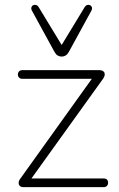

<svg xmlns="http://www.w3.org/2000/svg" viewBox="-20 -774 494 794"><path d="M77 0Q69 0 64.5 -3Q60 -6 58 -11.5Q56 -17 58 -24Q60 -31 66 -38L369 -461V-448H73Q64 -448 59 -453Q54 -458 54 -466Q54 -474 59 -479Q64 -484 73 -484H390Q399 -484 404.5 -481Q410 -478 412 -473Q414 -468 412.5 -461.5Q411 -455 406 -448L100 -22V-36H408Q427 -36 427 -18Q427 -10 422 -5Q417 0 408 0ZM235 -540Q226 -540 218.5 -544.5Q211 -549 205 -560L112 -730Q108 -738 110 -744Q112 -750 117.5 -752.5Q123 -755 129 -753.5Q135 -752 139 -746L235 -588L331 -746Q335 -752 341 -753.5Q347 -755 352.5 -752.5Q358 -750 360 -744Q362 -738 358 -730L265 -560Q259 -549 251.5 -544.5Q244 -540 235 -540Z"/></svg>

Font: Nunito ExtraLight
Style: Regular
Weight: 200
Designer: Vernon Adams
Foundry: Vernon Adams
Version: Version 3.602;April 4, 2023;FontCreator 14.0.0.2856 64-bit